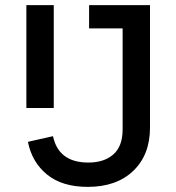

<svg xmlns="http://www.w3.org/2000/svg" viewBox="-20 -718 689 750"><path d="M83 -296V-698H190V-296ZM323 12Q223 12 164 -36Q105 -84 89 -164L187 -186Q209 -83 325 -83Q387 -83 423 -115Q459 -147 459 -212V-607H328V-698H566V-220Q566 -113 500.5 -50.5Q435 12 323 12Z"/></svg>

Font: Anuphan Medium
Style: Regular
Weight: 500
Designer: Mike Abbink, Paul van der Laan, Pieter van Rosmalen, Mint Tantisuwanna
Foundry: Bold Monday; Cadson Demak
Version: Version 3.002;hotconv 1.0.109;makeotfexe 2.5.65596